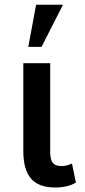

<svg xmlns="http://www.w3.org/2000/svg" viewBox="-20 -802 368 832"><path d="M160 -599H102.5L136.5 -781.5H253ZM219.5 10.5Q146.5 10.5 113.8 -28.8Q81 -68 81 -147V-528H197.5V-144Q197.5 -110.5 208.5 -96.5Q219.5 -82.5 245.5 -82.5Q259.5 -82.5 269 -85Q278.5 -87.5 292 -93L309 -10.5Q289 0.5 267.2 5.5Q245.5 10.5 219.5 10.5Z"/></svg>

Font: Roberto Sans Medium
Style: Regular
Weight: 500
Designer: Google (font) & Cristiano Sobral (main changes)
Version: Version 1.000;October 12, 2021;FontCreator 14.0.0.2814 64-bi